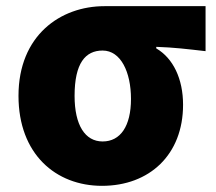

<svg xmlns="http://www.w3.org/2000/svg" viewBox="-20 -589 700 623"><path d="M311 14C465 14 574 -87 574 -249C574 -333 542 -400 487 -432V-437C546 -435 585 -430 647 -423V-569H319C176 -569 40 -474 40 -278C40 -89 161 14 311 14ZM313 -130C256 -130 222 -183 222 -278C222 -384 257 -425 313 -425C372 -425 405 -355 405 -268C405 -180 371 -130 313 -130Z"/></svg>

Font: ChiuKong Gothic MN Heavy
Style: Regular
Weight: 900
Designer: Ryoko NISHIZUKA 西塚涼子 (kana, bopomofo & ideographs); Paul D. Hunt (Latin, Greek & Cyrillic); Sandoll Communications 산돌커뮤니
Foundry: Adobe
Version: Version 1.300